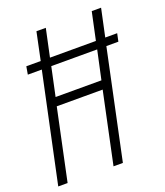

<svg xmlns="http://www.w3.org/2000/svg" viewBox="-133 -804 768 894"><g transform="rotate(-20 251.5 -357.0)"><path d="M1 0 115.2 -537.6H45.9L52.7 -576.7H124L152.8 -713.9H199.2L169.9 -576.7H397.5L426.8 -713.9H473.1L443.8 -576.7H502.9L494.6 -537.6H435.1L321.3 0H274.9L349.6 -353H122.1L47.4 0ZM131.8 -395.5H358.9L389.6 -537.6H162.1Z"/></g></svg>

Font: Open Sans Condensed Light
Style: Italic
Weight: 300
Width: 3
Italic angle: -12°
Designer: Monotype Design Team
Foundry: Monotype Imaging Inc.
Version: Version 3.000; ttfautohint (v1.8.4)